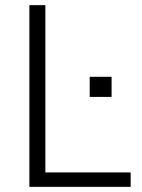

<svg xmlns="http://www.w3.org/2000/svg" viewBox="-20 -725 550 745"><path d="M94 0V-705H156V-56H487V0ZM328 -349V-427H413V-349Z"/></svg>

Font: Nunito Sans 10pt SemiCondensed Light
Style: Regular
Weight: 300
Width: 4
Designer: Vernon Adams
Foundry: Vernon Adams
Version: Version 3.101;gftools[0.9.27]